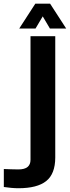

<svg xmlns="http://www.w3.org/2000/svg" viewBox="-113 -793 373 1024"><path d="M-14.7 210.9Q-32 210.9 -53.2 209Q-74.4 207.1 -92.6 204.3V108.4Q-78.1 109.1 -55.2 109.8Q-32.4 110.6 -15.1 110.6Q17.8 110.6 33.8 97.6Q49.7 84.7 49.7 59.3V-600H181.7V47.3Q181.5 134.5 133.4 172.7Q85.4 210.9 -14.7 210.9ZM-10.4 -640.9 75.3 -773.3H154.3L240 -640.9H153.2L114.9 -705.7L76.5 -640.9Z"/></svg>

Font: Big Shoulders Text SC Thin
Style: Regular
Weight: 100
Designer: Patric King
Foundry: XO Type Co
Version: Version 2.002